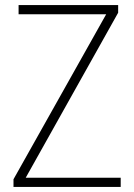

<svg xmlns="http://www.w3.org/2000/svg" viewBox="-20 -827 527 754"><path d="M454 -93V-129H81L444 -777V-807H53V-771H397L33 -123V-93Z"/></svg>

Font: Noto Sans Kannada UI SemiCondensed ExtraLight
Style: Regular
Weight: 200
Width: 4
Designer: Jelle Bosma - Monotype Design Team
Foundry: Monotype Imaging Inc.
Version: Version 2.005